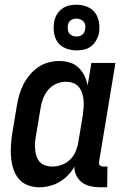

<svg xmlns="http://www.w3.org/2000/svg" viewBox="-20 -787 540 815"><path d="M147 8Q121 8 97.5 -1Q74 -10 59 -28.5Q44 -47 36.5 -70.5Q29 -94 27 -119Q25 -144 26.5 -170Q28 -196 32 -221L52 -341Q56 -364 62.5 -386.5Q69 -409 80 -430Q91 -451 107 -470Q123 -489 143 -502.5Q163 -516 186 -522Q209 -528 231 -528Q254 -528 276 -521.5Q298 -515 313.5 -500Q329 -485 338.5 -465.5Q348 -446 352 -424L368 -520H470L401 -103Q400 -98 400 -93.5Q400 -89 403 -86Q406 -83 410.5 -81.5Q415 -80 419 -80H436L435 8H404Q384 8 364 3.5Q344 -1 329 -12Q314 -23 304.5 -41Q295 -59 296 -80Q285 -60 268.5 -43Q252 -26 232 -14.5Q212 -3 190 2.5Q168 8 147 8ZM202 -80Q221 -80 241 -87Q261 -94 276.5 -108.5Q292 -123 300.5 -142.5Q309 -162 312 -181L332 -301Q334 -317 335 -333Q336 -349 334.5 -364Q333 -379 328 -393.5Q323 -408 313.5 -419Q304 -430 289.5 -435Q275 -440 259 -440Q239 -440 218.5 -431Q198 -422 184 -405Q170 -388 162.5 -367.5Q155 -347 152 -327L132 -207Q129 -192 128.5 -177.5Q128 -163 129.5 -149Q131 -135 136 -121.5Q141 -108 150 -98.5Q159 -89 173 -84.5Q187 -80 202 -80ZM305 -573Q282 -573 260 -581.5Q238 -590 225.5 -607Q213 -624 209.5 -647Q206 -670 210 -694Q212 -709 220.5 -724Q229 -739 243 -749.5Q257 -760 273 -763.5Q289 -767 305 -767Q328 -767 349.5 -758.5Q371 -750 383.5 -733Q396 -716 400 -693Q404 -670 400 -646Q397 -631 388.5 -616Q380 -601 366.5 -590.5Q353 -580 337 -576.5Q321 -573 305 -573ZM304 -632Q310 -632 316.5 -633.5Q323 -635 328.5 -639Q334 -643 337 -649Q340 -655 341 -661Q343 -670 342 -679Q341 -688 335.5 -694.5Q330 -701 322 -704.5Q314 -708 305 -708Q299 -708 292.5 -706.5Q286 -705 280.5 -701Q275 -697 272 -691Q269 -685 268 -679Q267 -670 268 -661Q269 -652 274 -645.5Q279 -639 287 -635.5Q295 -632 304 -632Z"/></svg>

Font: Iosevka Curly Semibold
Style: Italic
Weight: 600
Italic angle: -9°
Monospace: yes
Designer: Belleve Invis
Foundry: Belleve Invis
Version: Version 22.1.2; ttfautohint (v1.8.4)